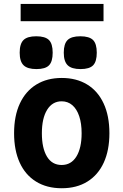

<svg xmlns="http://www.w3.org/2000/svg" viewBox="-20 -964 640 995"><path d="M53 -273.5Q53 -363.5 83 -427.8Q113 -492 168.5 -526Q224 -560 300 -560Q376 -560 431.5 -526.2Q487 -492.5 517 -428Q547 -363.5 547 -273.5Q547 -185.5 517.8 -121.5Q488.5 -57.5 433 -23Q377.5 11.5 300 11.5Q222.5 11.5 166.8 -23Q111 -57.5 82 -121.5Q53 -185.5 53 -273.5ZM403 -273.5Q403 -324.5 390.5 -361.8Q378 -399 354.8 -419Q331.5 -439 299.5 -439Q251.5 -439 224.2 -395Q197 -351 197 -273.5Q197 -196.5 223.2 -152.8Q249.5 -109 299.5 -109Q349 -109 376 -153Q403 -197 403 -273.5ZM82 -691Q82 -737 101.8 -756.5Q121.5 -776 167.5 -776Q214 -776 233.5 -756.8Q253 -737.5 253 -691Q253 -645 234 -625.5Q215 -606 169 -606Q122.5 -606 102.2 -625.8Q82 -645.5 82 -691ZM310.5 -691Q310.5 -737 330.2 -756.5Q350 -776 396 -776Q442.5 -776 462 -756.8Q481.5 -737.5 481.5 -691Q481.5 -645 462.5 -625.5Q443.5 -606 397.5 -606Q351 -606 330.8 -625.8Q310.5 -645.5 310.5 -691ZM87 -943.5H516.5V-854H87Z"/></svg>

Font: JuliaMono ExtraBold
Style: Regular
Weight: 800
Monospace: yes
Designer: cormullion
Foundry: corm
Version: Version 0.055; ttfautohint (v1.8.4)